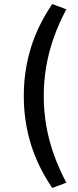

<svg xmlns="http://www.w3.org/2000/svg" viewBox="-20 -739 385 952"><path d="M239 193Q166 85 132 -27.5Q98 -140 98 -263Q98 -386 132 -498.5Q166 -611 239 -719L309 -693Q271 -622 246 -550.5Q221 -479 209 -407.5Q197 -336 197 -263Q197 -190 209 -118.5Q221 -47 246 24Q271 95 309 167Z"/></svg>

Font: Nunito Sans 12pt ExtraLight 8pt Medium
Style: Regular
Weight: 500
Version: Version 3.101;gftools[0.9.27]